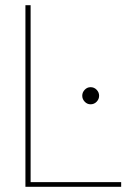

<svg xmlns="http://www.w3.org/2000/svg" viewBox="-20 -720 520 740"><path d="M78 0V-700H98V-18H447V0ZM329 -318Q316 -318 306.5 -328Q297 -338 297 -351Q297 -364 306.5 -374Q316 -384 329 -384Q343 -384 352.5 -374Q362 -364 362 -351Q362 -338 352.5 -328Q343 -318 329 -318Z"/></svg>

Font: DM Sans 9pt Thin
Style: Regular
Weight: 250
Version: Version 4.004;gftools[0.9.30]